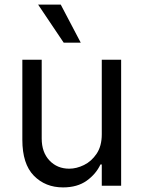

<svg xmlns="http://www.w3.org/2000/svg" viewBox="-20 -804 621 831"><path d="M329.5 -619.3H255.7L144.9 -784.1H242.9ZM252.8 7.1Q176.1 7.1 126.4 -43.7Q76.7 -94.5 76.7 -198.9V-545.5H160.5V-204.5Q160.5 -144.9 194.1 -109.4Q227.6 -73.9 279.8 -73.9Q311.1 -73.9 343.6 -89.8Q376.1 -105.8 398.3 -138.8Q420.5 -171.9 420.5 -223V-545.5H504.3V0H420.5V-92.3H414.8Q395.6 -50.8 355.1 -21.8Q314.6 7.1 252.8 7.1Z"/></svg>

Font: Linik Sans
Style: Regular
Weight: 400
Designer: Rasmus Andersson (font), Marc Monis (original base), Kil Hyung-jin (Pretendard portions), Cristiano Sobral (main changes
Foundry: rsms
Version: Version 3.018;May 31, 2022;FontCreator 14.0.0.2814 64-bit; t